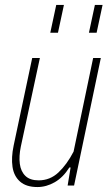

<svg xmlns="http://www.w3.org/2000/svg" viewBox="-20 -749 434 775"><path d="M387 -515 279 0H253L265 -73H260Q235 -33 201 -13.5Q167 6 131 6Q86 6 61 -16Q36 -38 30.5 -75.5Q25 -113 35 -161L110 -515H141L64 -157Q56 -118 60 -87.5Q64 -57 82.5 -39Q101 -21 136 -21Q182 -21 216 -53Q250 -85 277 -137L356 -515ZM183 -617 207 -729H238L214 -617ZM339 -617 363 -729H394L370 -617Z"/></svg>

Font: Hubot Sans Condensed ExtraLight
Style: Italic
Weight: 200
Width: 3
Italic angle: -12.0243°
Designer: Deni Anggara
Foundry: GitHub, Inc., Subsidiary of Microsoft Corporation
Version: Version 2.000